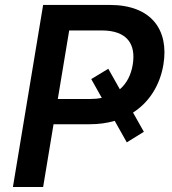

<svg xmlns="http://www.w3.org/2000/svg" viewBox="-20 -747 687 767"><path d="M412.6 -472.3 344.5 -431.1 386.7 -355.8C372.5 -353 357.2 -351.6 340.9 -351.6H210.9L256.4 -625.4H385.7C489.3 -625.4 523.4 -569.6 510.3 -489C503.9 -449.2 487.2 -414.8 458.8 -390.3ZM31.6 0H152.3L193.9 -250.7H338.1C374.6 -250.7 408 -255.3 438.2 -264.2L486.5 -178.3L554.7 -220.5L511.4 -297.2C577.8 -339.8 619.3 -408.4 632.8 -489C655.5 -626.1 586.3 -727.3 418.3 -727.3H152.3Z"/></svg>

Font: Magic Ui Pro Semi Bold
Style: Italic
Weight: 600
Italic angle: -9.39999°
Designer: Stefan Endress, Andreas Faust
Version: Version 1.000;FEAKit 1.0